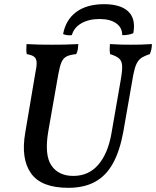

<svg xmlns="http://www.w3.org/2000/svg" viewBox="-20 -890 747 919"><path d="M307 9Q177 9 128 -61Q79 -131 101 -256L150 -546Q157 -578 155 -595Q153 -612 142 -619.5Q131 -627 108 -631Q106 -641 106 -653.5Q106 -666 107 -679Q143 -677 169 -676.5Q195 -676 227 -676Q260 -676 288.5 -676.5Q317 -677 355 -679Q354 -666 352.5 -654.5Q351 -643 345 -631Q315 -628 299 -620Q283 -612 274.5 -592.5Q266 -573 259 -534L211 -261Q192 -148 226 -98Q260 -48 331 -48Q404 -48 450 -101Q496 -154 513 -249L558 -508Q566 -553 564.5 -576Q563 -599 549.5 -610.5Q536 -622 507 -631Q505 -643 505 -654.5Q505 -666 506 -679Q538 -677 562 -676.5Q586 -676 606 -676Q632 -676 653 -676.5Q674 -677 707 -679Q707 -666 704.5 -654Q702 -642 697 -631Q676 -624 662.5 -616.5Q649 -609 640 -596Q631 -583 624.5 -559.5Q618 -536 612 -498L570 -258Q553 -166 520 -107Q487 -48 434.5 -19.5Q382 9 307 9ZM478 -870Q558 -870 594.5 -834.5Q631 -799 618 -731Q606 -726 591.5 -723.5Q577 -721 565 -722Q565 -758 536 -778.5Q507 -799 456 -799Q405 -799 369.5 -778.5Q334 -758 324 -722Q311 -720 299.5 -722Q288 -724 282 -727Q295 -796 345.5 -833Q396 -870 478 -870Z"/></svg>

Font: Vollkorn Medium
Style: Italic
Weight: 500
Italic angle: -11°
Designer: Friedrich Althausen
Foundry: Friedrich Althausen
Version: Version 5.000